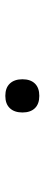

<svg xmlns="http://www.w3.org/2000/svg" viewBox="264 -428 171 740"><g transform="rotate(90 350.0 -58.5)"><path d="M350 7Q319 7 302.5 -10.5Q286 -28 286 -59Q286 -90 302.5 -107Q319 -124 350 -124Q381 -124 397.5 -107Q414 -90 414 -59Q414 -28 397.5 -10.5Q381 7 350 7Z"/></g></svg>

Font: Martian Mono ExtraLight
Style: Regular
Weight: 200
Monospace: yes
Designer: Roman Shamin
Foundry: Evil Martians
Version: Version 1.000; ttfautohint (v1.8.4.7-5d5b)